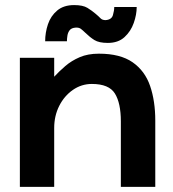

<svg xmlns="http://www.w3.org/2000/svg" viewBox="-20 -720 669 744"><path d="M448.3 4V-249.7Q448.3 -320.3 425.3 -357.5Q402.3 -394.7 336 -394.7Q295.7 -394.7 262.3 -371.5Q229 -348.3 209.5 -309.7Q190 -271 190 -224V4H57V-496H190V-422.7Q209 -443.3 233 -464Q257 -484.7 288.7 -498.3Q320.3 -512 363.3 -512Q446 -512 493.8 -478.7Q541.7 -445.3 561.7 -386.8Q581.7 -328.3 581.7 -252.7V4ZM350.3 -666.7Q362.3 -656.7 369.3 -649.3Q376.3 -642 389 -642Q412.3 -643.7 417.5 -661.2Q422.7 -678.7 422.7 -693H509.7Q509.7 -663.3 498.3 -631Q487 -598.7 462.5 -576.2Q438 -553.7 397.7 -553.7Q363.7 -553.7 345.8 -564.8Q328 -576 311.7 -592Q300.3 -603 293.2 -608.3Q286 -613.7 273.3 -613Q257 -612 250 -603Q243 -594 241.2 -581.7Q239.3 -569.3 239.3 -560H155Q155 -593.7 165.8 -626Q176.7 -658.3 201.7 -679.3Q226.7 -700.3 267.3 -700.3Q301.3 -700.3 318.8 -689.5Q336.3 -678.7 350.3 -666.7Z"/></svg>

Font: Nata Sans
Style: Regular
Weight: 400
Designer: Daniel Uzquiano Cruz
Version: Version 1.001